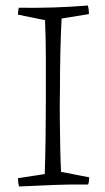

<svg xmlns="http://www.w3.org/2000/svg" viewBox="-20 -668 380 695"><path d="M49 7Q45 -7 45 -23L142 -38Q144 -101 145 -172.5Q146 -244 146 -305Q146 -373 146 -451.5Q146 -530 143 -595L45 -615Q45 -628 48 -640Q113 -639 174 -641Q235 -643 298 -648Q300 -641 301 -633Q302 -625 302 -617L203 -601Q200 -546 198.5 -478Q197 -410 197 -344Q196 -297 196.5 -242.5Q197 -188 198 -136.5Q199 -85 201 -46L303 -26Q303 -12 299 0Q235 -1 173.5 1.5Q112 4 49 7Z"/></svg>

Font: Labrada Light
Style: Regular
Weight: 300
Designer: Mercedes Jáuregui
Foundry: Omnibus-Type Team
Version: Version 1.000; ttfautohint (v1.8.4.7-5d5b)